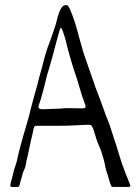

<svg xmlns="http://www.w3.org/2000/svg" viewBox="-20 -740 547 760"><path d="M496 -4Q496 0 485 0H429Q425 0 422.5 -1.5Q420 -3 418 -9Q414 -20 407 -45Q398 -70 395 -90Q392 -105 385.5 -126Q379 -147 374 -158Q365 -177 358 -201L349 -230Q344 -241 341.5 -243.5Q339 -246 333 -246Q312 -246 302 -245L259 -243Q251 -242 185 -242H124H122Q116 -242 113 -231L111 -221L107 -202Q105 -197 94 -144Q91 -127 84 -100Q82 -80 75 -67Q73 -64 70 -53Q67 -42 65 -35Q62 -27 58 -9Q57 -8 56 -4.5Q55 -1 53 -0.5Q51 0 47 0H27Q18 0 22 -13Q22 -16 23 -18Q23 -20 24 -23Q25 -26 27 -32L36 -69Q38 -75 43 -90Q48 -105 50 -118Q55 -142 69 -191L77 -219Q96 -281 101 -306L115 -359Q125 -392 127 -401Q134 -431 147 -476L154 -504L160 -525Q170 -559 177 -574Q179 -580 191.5 -615.5Q204 -651 208 -672Q215 -696 222.5 -708Q230 -720 243 -720Q248 -720 253 -711Q258 -702 263 -689Q268 -676 270 -670Q278 -651 298 -575L306 -547Q307 -539 339 -449L358 -394L376 -347Q404 -268 412 -251Q447 -145 453 -123Q460 -97 475.5 -58Q491 -19 493 -14Q496 -7 496 -4ZM319 -318Q319 -323 312 -340Q306 -355 294 -396Q285 -429 276 -453Q266 -483 254.5 -524Q243 -565 241 -577Q226 -630 221 -630Q218 -630 211 -603L205 -581Q198 -554 187 -513.5Q176 -473 167 -445Q161 -419 150.5 -379.5Q140 -340 134 -325Q132 -319 132 -318Q132 -311 138.5 -309Q145 -307 151.5 -307.5Q158 -308 160 -308L218 -310Q230 -312 252 -312L306 -311Q319 -311 319 -318Z"/></svg>

Font: Barrio
Style: Regular
Weight: 400
Designer: Pablo Cosgaya & Sergio Jimenez
Foundry: Pablo Cosgaya & Sergio Jimenez
Version: Version 1.005